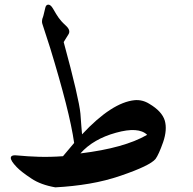

<svg xmlns="http://www.w3.org/2000/svg" viewBox="-20 -764 832 826"><path d="M196 -557Q165 -653 162 -662Q159 -672 163 -686Q165 -687 175 -731Q178 -744 188 -744Q198 -744 208 -727Q215 -714 221.5 -704Q228 -694 232 -688Q236 -682 243.5 -673.5Q251 -665 263 -654Q285 -634 275 -617Q265 -601 259.5 -592Q254 -583 254 -583Q287 -462 305 -384.5Q323 -307 326 -275Q328 -243 330 -221Q332 -199 333 -186Q461 -323 559 -333Q593 -336 623 -317Q677 -285 689 -245Q700 -206 682 -153Q663 -99 649 -80Q625 -51 499 -8Q435 14 364.5 26Q294 38 218 42Q155 31 115 4Q71 -25 52 -45Q25 -73 26.5 -86Q28 -99 58 -95Q99 -91 147 -89.5Q195 -88 251 -92L299 -149Q289 -219 263 -321Q237 -423 196 -557ZM479 -193Q381 -166 326 -104Q515 -127 613 -184Q576 -220 479 -193Z"/></svg>

Font: Amiri
Style: Bold Italic
Weight: 700
Italic angle: 10°
Designer: Khaled Hosny
Version: Version 0.113